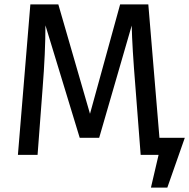

<svg xmlns="http://www.w3.org/2000/svg" viewBox="-20 -709 866 879"><path d="M710 -78H826L746 150H671L706 0H624L600 -311Q585 -494 583 -592L434 -78H345L188 -593Q188 -468 175 -304L152 0H62L119 -689H247L392 -188L530 -689H659Z"/></svg>

Font: Fira Sans
Style: Regular
Weight: 400
Designer: Carrois Corporate & Edenspiekermann AG
Foundry: Carrois Corporate GbR & Edenspiekermann AG
Version: Version 4.106;PS 004.106;hotconv 1.0.70;makeotf.lib2.5.58329